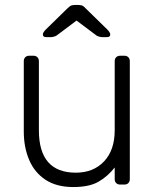

<svg xmlns="http://www.w3.org/2000/svg" viewBox="-20 -745 625 775"><path d="M276 10Q208 10 163.5 -19.5Q119 -49 97.5 -100Q76 -151 76 -214V-498Q76 -508 82 -514Q88 -520 98 -520H115Q125 -520 131 -514Q137 -508 137 -498V-219Q137 -48 286 -48Q357 -48 400 -93.5Q443 -139 443 -219V-498Q443 -508 449 -514Q455 -520 465 -520H482Q492 -520 498 -514Q504 -508 504 -498V-22Q504 -12 498 -6Q492 0 482 0H465Q455 0 449 -6Q443 -12 443 -22V-69Q416 -34 378.5 -12Q341 10 276 10ZM167 -595Q153 -595 153 -606Q153 -614 165 -626L252 -711Q263 -722 270 -723.5Q277 -725 284 -725H294Q302 -725 309 -723.5Q316 -722 326 -711L413 -626Q425 -614 425 -606Q425 -595 411 -595H394Q388 -595 380.5 -597Q373 -599 369 -602L289 -662L209 -602Q205 -599 197.5 -597Q190 -595 184 -595Z"/></svg>

Font: Rubik Light
Style: Regular
Weight: 300
Designer: Hubert and Fischer
Foundry: Hubert and Fischer
Version: Version 2.300;gftools[0.9.30]